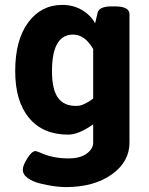

<svg xmlns="http://www.w3.org/2000/svg" viewBox="-20 -551 606 783"><path d="M360 -149V-351Q326 -410 278 -410Q192 -410 192 -261Q192 -187 216 -153Q240 -119 290 -119Q304 -119 316 -123.5Q328 -128 344 -138ZM508 -493V31Q508 109 435.5 160.5Q363 212 248 212Q228 212 201.5 208.5Q175 205 144.5 197.5Q114 190 93.5 175.5Q73 161 73 141Q73 124 91.5 94.5Q110 65 125 65Q127 65 143 71Q194 95 259 95Q307 95 333.5 75.5Q360 56 360 31V-44Q301 -2 258 -2Q155 -2 98.5 -70Q42 -138 42 -261Q42 -388 95 -459.5Q148 -531 234 -531Q279 -531 314.5 -510Q350 -489 368 -456L378 -499Q384 -525 436 -525H448Q508 -525 508 -493Z"/></svg>

Font: mmAsap
Style: Bold
Weight: 700
Designer: Pablo Cosgaya
Foundry: Omnibus-Type
Version: Version 1.001